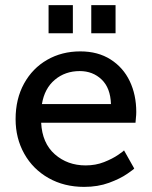

<svg xmlns="http://www.w3.org/2000/svg" viewBox="-20 -719 595 751"><path d="M294 -518Q363 -518 412.5 -486.5Q462 -455 487.5 -401.5Q513 -348 513 -281Q513 -269 511.5 -256.5Q510 -244 510 -239H141Q145 -159 194.5 -115.5Q244 -72 315 -72Q354 -72 387 -85Q420 -98 442.5 -113.5Q465 -129 465 -131L505 -60Q505 -58 477.5 -39Q450 -20 406.5 -4Q363 12 309 12Q231 12 170 -22.5Q109 -57 75 -117.5Q41 -178 41 -253Q41 -332 74 -392Q107 -452 164.5 -485Q222 -518 294 -518ZM292 -441Q235 -441 194.5 -407Q154 -373 144 -312H414Q412 -375 377.5 -408Q343 -441 292 -441ZM265 -699V-589H170V-699ZM432 -699V-589H337V-699Z"/></svg>

Font: Museo Sans Medium
Style: Regular
Weight: 500
Designer: Jos Buivenga
Foundry: Jos Buivenga & Rosetta Type Foundry (extension, remastering)
Version: Version 3.600;PS 1.000;hotconv 1.0.88;makeotf.lib2.5.647800;